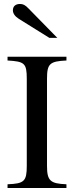

<svg xmlns="http://www.w3.org/2000/svg" viewBox="-20 -948 373 968"><path d="M315 0V-19C233 -22 217 -37 217 -112V-551C217 -627 231 -639 315 -643V-662H18V-643C103 -638 115 -630 115 -551V-112C115 -34 102 -22 18 -19V0ZM269 -757 124 -905C107 -923 96 -928 81 -928C59 -928 45 -917 45 -896C45 -880 56 -865 75 -853L229 -757Z"/></svg>

Font: XITS Math
Style: Regular
Weight: 400
Designer: MicroPress Inc., with final additions and corrections provided by Coen Hoffman, Elsevier (retired)
Version: Version 1.302